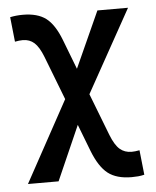

<svg xmlns="http://www.w3.org/2000/svg" viewBox="-54 -573 694 854"><g transform="rotate(-5 293.0 -146.0)"><path d="M499.5 234.4Q432.6 234.4 394 204.6Q355.5 174.8 327.1 102.1L280.8 -18.1L173.8 224.6H37.1L234.9 -137.2L159.7 -332Q142.1 -377.4 121.1 -396.2Q100.1 -415 69.8 -415Q54.2 -415 34.7 -411.1L22.9 -521.5Q49.8 -527.3 79.6 -527.3Q145.5 -527.3 183.1 -498.8Q220.7 -470.2 247.6 -400.4L298.8 -267.1L412.1 -517.6H548.8L344.2 -149.4L417 39.1Q435.1 85 456.5 103.5Q478 122.1 509.3 122.1Q516.1 122.1 525.6 121.1Q535.2 120.1 544.4 118.2L556.2 228.5Q542.5 231.9 528.3 233.2Q514.2 234.4 499.5 234.4Z"/></g></svg>

Font: Cascadia Mono PL SemiBold
Style: Regular
Weight: 600
Monospace: yes
Designer: Aaron Bell
Foundry: Saja Typeworks
Version: Version 2404.023; ttfautohint (v1.8.4)